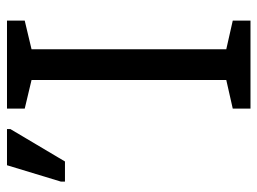

<svg xmlns="http://www.w3.org/2000/svg" viewBox="-116 -638 754 563"><g transform="rotate(-90 261.5 -357.0)"><path d="M482 0H224V-52L308 -71V-642L224 -662V-714H482V-662L398 -642V-71L482 -52ZM10 -544V-556L58 -714H164V-704L69 -544Z"/></g></svg>

Font: Noto Sans Ambassadori
Style: Regular
Weight: 400
Designer: Monotype Design Team
Foundry: Monotype Imaging Inc.
Version: Version 2.013